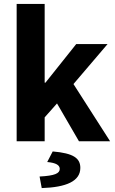

<svg xmlns="http://www.w3.org/2000/svg" viewBox="-20 -721 588 980"><path d="M65 0H208V-122L271 -193L383 0H542L355 -292L529 -496H369L212 -299H208V-701H65ZM193 239C318 235 390 204 390 136C390 87 356 61 249 52L221 106C266 110 285 122 285 141C285 164 260 176 182 180Z"/></svg>

Font: Giro Sans Regular
Style: Bold
Weight: 700
Designer: Paul D. Hunt
Foundry: Adobe Systems Incorporated
Version: Version 1.000;PS 1.0;hotconv 1.0.88;makeotf.lib2.5.647800